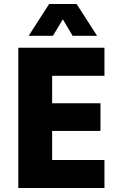

<svg xmlns="http://www.w3.org/2000/svg" viewBox="-20 -945 612 965"><path d="M72 0V-705H505V-564H242V-426H485V-287H242V-141H505V0ZM124 -765 227 -925H365L468 -765H345L296 -848L246 -765Z"/></svg>

Font: Nunito Sans 7pt Condensed Black
Style: Regular
Weight: 900
Width: 3
Designer: Vernon Adams
Foundry: Vernon Adams
Version: Version 3.101;gftools[0.9.27]